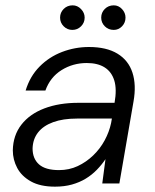

<svg xmlns="http://www.w3.org/2000/svg" viewBox="-20 -687 581 719"><path d="M186 12Q131 12 96 -7.5Q61 -27 44.5 -58Q28 -89 28 -124Q29 -180 60 -220Q91 -260 146 -281Q201 -302 274 -302H409Q418 -353 408 -385.5Q398 -418 372 -434.5Q346 -451 305 -451Q253 -451 210.5 -424.5Q168 -398 150 -348H76Q92 -401 128 -437.5Q164 -474 212.5 -492.5Q261 -511 313 -511Q379 -511 420 -486Q461 -461 476 -415Q491 -369 480 -307L427 0H363L375 -91Q361 -70 342.5 -51Q324 -32 301 -18Q278 -4 249.5 4Q221 12 186 12ZM201 -50Q239 -50 271 -65Q303 -80 329 -105Q355 -130 372 -161.5Q389 -193 396 -226L399 -243H268Q216 -243 179 -229.5Q142 -216 122.5 -191Q103 -166 102 -131Q102 -93 126 -71.5Q150 -50 201 -50ZM251 -575Q232 -575 218.5 -588.5Q205 -602 205 -621Q205 -640 218.5 -653.5Q232 -667 252 -667Q270 -667 283.5 -653Q297 -639 297 -621Q297 -602 283.5 -588.5Q270 -575 251 -575ZM406 -575Q386 -575 372.5 -588.5Q359 -602 359 -621Q359 -640 372.5 -653.5Q386 -667 406 -667Q424 -667 437 -653Q450 -639 450 -621Q450 -602 437 -588.5Q424 -575 406 -575Z"/></svg>

Font: DM Sans 20pt Light
Style: Italic
Weight: 300
Italic angle: -10°
Version: Version 4.004;gftools[0.9.30]